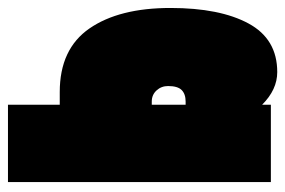

<svg xmlns="http://www.w3.org/2000/svg" viewBox="-157 -449 716 482"><g transform="rotate(90 201.0 -208.0)"><path d="M417 -530V130H223V0H191Q83 0 31.5 -74.5Q-20 -149 -20 -278Q-20 -402 19 -474Q58 -546 141 -546Q185 -546 223 -508V-530ZM223 -231V-316H215Q196 -316 186 -306Q176 -296 176 -272Q176 -255 187 -243Q198 -231 215 -231Z"/></g></svg>

Font: FFF_tuoi-tre Black
Style: Regular
Weight: 900
Designer: bBox Type GmbH
Foundry: bBox Type GmbH
Version: Version 1.001